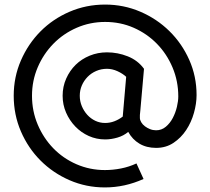

<svg xmlns="http://www.w3.org/2000/svg" viewBox="-20 -740 920 840"><path d="M840 -324Q840 -287 828.5 -246Q817 -205 794.5 -171Q772 -137 739 -115Q706 -93 663 -93Q621 -93 590 -111.5Q559 -130 541 -163Q521 -146 493.5 -138Q466 -130 440 -130Q402 -130 368.5 -145Q335 -160 309.5 -186.5Q284 -213 269 -247.5Q254 -282 254 -321Q254 -361 269.5 -396Q285 -431 311 -456.5Q337 -482 372.5 -496.5Q408 -511 448 -511Q495 -511 539 -493.5Q583 -476 610 -439L594 -257Q592 -242 592 -237Q592 -232 592 -224Q592 -215 598 -205Q604 -195 614 -187.5Q624 -180 636.5 -175Q649 -170 663 -170Q687 -170 705.5 -185.5Q724 -201 736 -224Q748 -247 754 -272.5Q760 -298 760 -318Q760 -385 735 -444.5Q710 -504 666.5 -548.5Q623 -593 565 -618.5Q507 -644 440 -644Q374 -644 315.5 -618.5Q257 -593 213.5 -548.5Q170 -504 145 -445.5Q120 -387 120 -321Q120 -254 145 -195Q170 -136 213 -91.5Q256 -47 314.5 -21.5Q373 4 439 4Q474 4 509.5 -3Q545 -10 577 -25L608 43Q526 80 439 80Q357 80 284.5 48.5Q212 17 157.5 -37.5Q103 -92 71.5 -165Q40 -238 40 -321Q40 -403 71.5 -475.5Q103 -548 157 -602.5Q211 -657 284 -688.5Q357 -720 440 -720Q521 -720 593.5 -689Q666 -658 721 -604Q776 -550 808 -478Q840 -406 840 -324ZM532 -404Q517 -418 494 -428.5Q471 -439 448 -439Q423 -439 401 -429.5Q379 -420 363 -403.5Q347 -387 338 -366Q329 -345 329 -321Q329 -297 338 -275.5Q347 -254 362 -237.5Q377 -221 397 -211.5Q417 -202 440 -202Q461 -202 480.5 -209.5Q500 -217 517 -230Z"/></svg>

Font: Gauge
Style: Regular
Weight: 400
Designer: Daniel Pimley
Foundry: Daniel Pimley
Version: Version 2.0